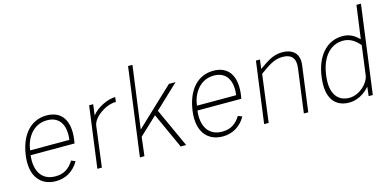

<svg xmlns="http://www.w3.org/2000/svg" viewBox="-70 -1146 3170 1560"><g transform="rotate(-15 1515.0 -366.0)"><path d="M100 -247H469L474 -277C496 -436 433 -526 308 -526C175 -526 84 -425 61 -254C38 -85 117 10 246 10C324 10 395 -27 440 -106L406 -120C370 -63 327 -29 251 -29C127 -29 85 -131 100 -247ZM106 -286C118 -384 182 -487 301 -487C411 -487 452 -401 436 -286Z M595 0H633L677 -342C687 -411 798 -488 881 -486L886 -526C823 -526 731 -483 686 -424L698 -516H664Z M1342 0 1192 -328 1391 -516H1335L1018 -217L1089 -742H1052L953 0H991L1010 -158L1160 -299L1296 0Z M1503 -247H1872L1877 -277C1899 -436 1836 -526 1711 -526C1578 -526 1487 -425 1464 -254C1441 -85 1520 10 1649 10C1727 10 1798 -27 1843 -106L1809 -120C1773 -63 1730 -29 1654 -29C1530 -29 1488 -131 1503 -247ZM1509 -286C1521 -384 1585 -487 1704 -487C1814 -487 1855 -401 1839 -286Z M1998 0H2036L2088 -399C2170 -459 2217 -489 2283 -489C2363 -489 2392 -443 2381 -367L2332 0H2369L2420 -383C2432 -468 2389 -526 2289 -526C2219 -526 2171 -496 2091 -439L2101 -516H2067Z M2712 10C2808 10 2868 -57 2886 -77L2877 0H2912L3011 -742H2973L2935 -463C2893 -504 2855 -526 2796 -526C2660 -526 2569 -414 2548 -248C2524 -76 2593 10 2712 10ZM2723 -27C2629 -27 2566 -97 2587 -252C2606 -400 2683 -489 2791 -489C2847 -489 2890 -462 2930 -415L2897 -166C2888 -107 2811 -27 2723 -27Z"/></g></svg>

Font: United Sans Thin
Style: Italic
Weight: 100
Italic angle: -8°
Designer: Pablo Impallari, Rodrigo Fuenzalida (Modified by Dan O. Williams)
Version: Version 1.000;PS 001.000;hotconv 1.0.88;makeotf.lib2.5.64775